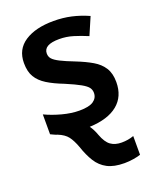

<svg xmlns="http://www.w3.org/2000/svg" viewBox="-146 -638 783 963"><g transform="rotate(-20 245.0 -156.0)"><path d="M350 240Q294 240 259 221.5Q224 203 202.5 168.5Q181 134 165 86Q151 48 134.5 26.5Q118 5 83 -9Q73 -12 65 -16Q57 -20 48 -24V-130Q88 -111 136.5 -98Q185 -85 228 -85Q280 -85 303 -101Q326 -117 326 -144Q326 -160 317 -172.5Q308 -185 281.5 -200Q255 -215 203 -237Q151 -257 116.5 -278.5Q82 -300 64.5 -329Q47 -358 47 -404Q47 -477 104.5 -514.5Q162 -552 258 -552Q308 -552 352.5 -542Q397 -532 442 -512L402 -419Q364 -435 328 -446Q292 -457 254 -457Q171 -457 171 -410Q171 -393 181.5 -381Q192 -369 218.5 -355.5Q245 -342 294 -323Q342 -304 377 -283.5Q412 -263 431 -233Q450 -203 450 -157Q450 -80 398 -37.5Q346 5 248 9Q264 31 275 62Q291 105 314 121.5Q337 138 372 138Q407 138 437 127V227Q423 232 398.5 236Q374 240 350 240Z"/></g></svg>

Font: Noto Sans SemiBold
Style: Regular
Weight: 600
Designer: Monotype Design Team
Foundry: Monotype Imaging Inc.
Version: Version 2.007